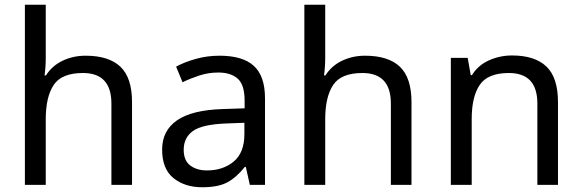

<svg xmlns="http://www.w3.org/2000/svg" viewBox="-20 -780 2455 810"><path d="M173 -537Q173 -497 168 -462H174Q200 -503 244.5 -524Q289 -545 341 -545Q439 -545 488 -498.5Q537 -452 537 -349V0H450V-343Q450 -472 330 -472Q240 -472 206.5 -421.5Q173 -371 173 -277V0H85V-760H173Z M906 -545Q1004 -545 1051 -502Q1098 -459 1098 -365V0H1034L1017 -76H1013Q978 -32 939.5 -11Q901 10 833 10Q760 10 712 -28.5Q664 -67 664 -149Q664 -229 727 -272.5Q790 -316 921 -320L1012 -323V-355Q1012 -422 983 -448Q954 -474 901 -474Q859 -474 821 -461.5Q783 -449 750 -433L723 -499Q758 -518 806 -531.5Q854 -545 906 -545ZM932 -259Q832 -255 793.5 -227Q755 -199 755 -148Q755 -103 782.5 -82Q810 -61 853 -61Q921 -61 966 -98.5Q1011 -136 1011 -214V-262Z M1352 -537Q1352 -497 1347 -462H1353Q1379 -503 1423.5 -524Q1468 -545 1520 -545Q1618 -545 1667 -498.5Q1716 -452 1716 -349V0H1629V-343Q1629 -472 1509 -472Q1419 -472 1385.5 -421.5Q1352 -371 1352 -277V0H1264V-760H1352Z M2140 -546Q2236 -546 2285 -499.5Q2334 -453 2334 -349V0H2247V-343Q2247 -472 2127 -472Q2038 -472 2004 -422Q1970 -372 1970 -278V0H1882V-536H1953L1966 -463H1971Q1997 -505 2043 -525.5Q2089 -546 2140 -546Z"/></svg>

Font: Noto Sans Wancho
Style: Regular
Weight: 400
Designer: Monotype Design Team
Foundry: Monotype Imaging Inc.
Version: Version 2.001; ttfautohint (v1.8.4.7-5d5b)